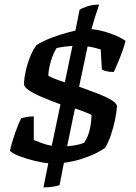

<svg xmlns="http://www.w3.org/2000/svg" viewBox="-20 -700 593 835"><path d="M190 10Q167 8 133 0Q99 -8 68 -19.5Q37 -31 23 -44Q31 -80 45.5 -121Q60 -162 72 -186Q80 -188 95.5 -191Q111 -194 127 -194V-91Q141 -85 163.5 -77Q186 -69 205 -66L243 -246Q200 -262 164.5 -277Q129 -292 107 -306.5Q85 -321 84 -334Q85 -360 92 -391.5Q99 -423 111 -453Q123 -483 138 -503Q153 -514 181.5 -526.5Q210 -539 243.5 -549.5Q277 -560 308 -567L326 -657Q337 -665 360 -672.5Q383 -680 411 -680Q409 -672 405 -661Q401 -650 394.5 -630Q388 -610 378 -573Q404 -571 433 -563Q462 -555 487 -544Q512 -533 526 -522Q521 -502 511.5 -475.5Q502 -449 491.5 -424.5Q481 -400 475 -387Q455 -387 441.5 -390.5Q428 -394 423 -398L418 -485Q406 -489 391 -492.5Q376 -496 361 -498L324 -323Q363 -309 400 -295Q437 -281 462 -266.5Q487 -252 489 -238Q487 -211 480 -177.5Q473 -144 462 -112Q451 -80 437 -57Q424 -47 397 -33.5Q370 -20 333.5 -8.5Q297 3 258 8L239 105Q231 108 212.5 111.5Q194 115 169 115ZM295 -500Q258 -498 226 -491Q211 -467 201 -433Q191 -399 190 -371Q195 -367 214 -359Q233 -351 262 -342ZM272 -64Q316 -67 346 -79Q363 -104 370.5 -137.5Q378 -171 378 -200Q376 -202 362.5 -207.5Q349 -213 333 -219Q317 -225 306 -228Z"/></svg>

Font: Texturina SemiBold
Style: Italic
Weight: 600
Italic angle: -11°
Designer: Guillermo Torres Carreño
Foundry: Omnibus-Type
Version: Version 1.002; ttfautohint (v1.8.3)